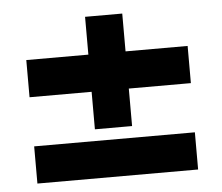

<svg xmlns="http://www.w3.org/2000/svg" viewBox="-43 -559 701 607"><g transform="rotate(-5 307.5 -256.0)"><path d="M248 -155V-274H51V-392H248V-512H366V-392H563V-274H366V-155ZM52 0V-118H562V0Z"/></g></svg>

Font: Chivo Medium ExtraBold
Style: Regular
Weight: 800
Version: Version 2.002